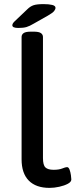

<svg xmlns="http://www.w3.org/2000/svg" viewBox="-20 -907 367 934"><path d="M221 7Q155 7 120 -28.5Q85 -64 85 -132V-727Q85 -739 95 -746Q105 -753 130 -753H144Q169 -753 179 -746Q189 -739 189 -727V-138Q189 -104 201 -92.5Q213 -81 241 -81Q267 -81 283 -87.5Q299 -94 306 -94Q314 -94 318.5 -81.5Q323 -69 325 -54.5Q327 -40 327 -34Q327 -22 310 -13Q293 -4 268.5 1.5Q244 7 221 7ZM69 -771Q40 -771 40 -784Q40 -793 52 -804L113 -862Q127 -876 143 -881.5Q159 -887 192 -887Q218 -887 234 -883Q250 -879 250 -869Q250 -862 243.5 -853.5Q237 -845 213 -831L144 -792Q124 -780 109 -775.5Q94 -771 69 -771Z"/></svg>

Font: Asap Semi Expanded Medium
Style: Regular
Weight: 500
Width: 6
Designer: Pablo Cosgaya
Foundry: Omnibus-Type
Version: Version 3.001; ttfautohint (v1.8.4.7-5d5b)